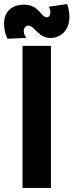

<svg xmlns="http://www.w3.org/2000/svg" viewBox="-46 -926 362 946"><path d="M205 -700H65V0H205ZM194 -893C199 -885 202 -876 202 -867C202 -852 196 -841 185 -841C154 -841 148 -903 72 -903C12 -903 -26 -868 -26 -810C-26 -765 -9 -735 -9 -735L83 -739C76 -750 71 -762 71 -775C71 -786 80 -800 92 -800C124 -800 143 -739 202 -739C255 -739 296 -778 296 -843C296 -876 285 -906 285 -906Z"/></svg>

Font: Righteous
Style: Regular
Weight: 400
Designer: Astigmatic (AOETI)
Foundry: Astigmatic (AOETI)
Version: Version 1.000